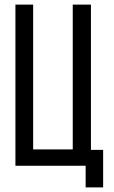

<svg xmlns="http://www.w3.org/2000/svg" viewBox="-20 -720 495 834"><path d="M352 94V0H47V-700H124V-71H296V-700H375V-69H428V94Z"/></svg>

Font: Adderley Regular
Style: Regular
Weight: 400
Designer: gorohovskiy
Version: Version 1.003 November 13, 2017